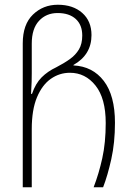

<svg xmlns="http://www.w3.org/2000/svg" viewBox="-20 -790 555 810"><path d="M76 0V-607Q76 -687 119 -728.5Q162 -770 224 -770Q288 -770 327 -735.5Q366 -701 366 -642Q366 -559 290 -516V-514Q371 -510 418 -448.5Q465 -387 465 -272Q465 -188 449.5 -118.5Q434 -49 415 0H375Q397 -57 411.5 -122.5Q426 -188 426 -271Q426 -375 383 -429Q340 -483 275 -483Q231 -483 194.5 -457.5Q158 -432 136 -379.5Q114 -327 114 -245V0ZM111 -394H115Q130 -438 155.5 -463.5Q181 -489 217 -506Q250 -523 274.5 -540.5Q299 -558 313 -581.5Q327 -605 327 -640Q327 -685 299.5 -710Q272 -735 223 -735Q175 -735 144.5 -702Q114 -669 114 -606V-482Q114 -461 113.5 -445.5Q113 -430 111 -394Z"/></svg>

Font: Noto Sans Georgian SemiCondensed ExtraLight
Style: Regular
Weight: 200
Width: 4
Designer: Monotype Design Team, Akaki Razmadze
Foundry: Google LLC
Version: Version 2.005; ttfautohint (v1.8.4.7-5d5b)